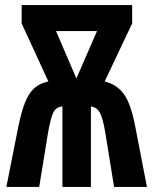

<svg xmlns="http://www.w3.org/2000/svg" viewBox="-20 -734 603 754"><path d="M52 -237Q64 -296 78.5 -332Q93 -368 114.5 -387.5Q136 -407 170 -414L65 -642V-714H499V-642L391 -414Q438 -403 466 -365Q494 -327 511 -238L557 0H428L394 -210Q384 -271 372 -292Q360 -313 337 -316V0H225V-316Q201 -314 190 -293.5Q179 -273 168 -209L134 0H5ZM280 -426 361 -612H200Z"/></svg>

Font: Noto Sans Mono SemiCondensed
Style: Bold
Weight: 700
Width: 4
Designer: Monotype Design Team
Foundry: Monotype Imaging Inc.
Version: Version 2.014